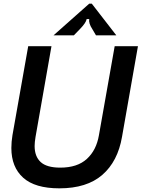

<svg xmlns="http://www.w3.org/2000/svg" viewBox="-20 -1015 776 1048"><path d="M42 -207Q42 -241 48 -277L134 -763H261L174 -268Q169 -238 169 -218Q169 -161 202 -130.5Q235 -100 309 -100Q402 -100 454 -147.5Q506 -195 520 -277L606 -763H733L646 -268Q623 -134 538.5 -60.5Q454 13 304 13Q171 13 106.5 -45Q42 -103 42 -207ZM272 -822 467 -995H481L615 -822H504L484 -856Q463 -888 467 -911H453Q450 -891 416 -856L383 -822Z"/></svg>

Font: Open Sauce Sans SemiBold Italic
Style: Regular
Weight: 600
Italic angle: -10°
Designer: Alfredo Marco Pradil
Foundry: Creative Sauce Fz LLC
Version: Version 1.477